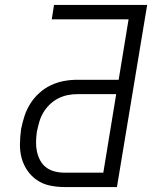

<svg xmlns="http://www.w3.org/2000/svg" viewBox="-20 -755 640 775"><path d="M240 0Q210 0 181.5 -6Q153 -12 130 -27.5Q107 -43 91 -66Q75 -89 67.5 -116.5Q60 -144 60.5 -173.5Q61 -203 65 -233Q70 -259 78.5 -285.5Q87 -312 102 -336Q117 -360 138.5 -379.5Q160 -399 185.5 -411Q211 -423 238 -428Q265 -433 292 -433H459L499 -677H189L198 -735H574L452 0ZM397 -58 449 -375H292Q272 -375 252.5 -371Q233 -367 214.5 -357.5Q196 -348 180.5 -333Q165 -318 154.5 -300Q144 -282 138.5 -262.5Q133 -243 129 -224Q126 -204 125.5 -183.5Q125 -163 129 -144Q133 -125 142 -108Q151 -91 166 -79.5Q181 -68 200.5 -63Q220 -58 240 -58Z"/></svg>

Font: Iosevka Curly Light Extended
Style: Italic
Weight: 300
Width: 7
Italic angle: -9°
Monospace: yes
Designer: Belleve Invis
Foundry: Belleve Invis
Version: Version 11.1.0; ttfautohint (v1.8.3)